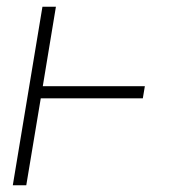

<svg xmlns="http://www.w3.org/2000/svg" viewBox="-20 -550 540 570"><path d="M18 0 106 -530H146L107 -294H410L404 -258H101L58 0Z"/></svg>

Font: Iosevka Slab XLtObl
Style: Regular
Weight: 200
Italic angle: -9°
Monospace: yes
Designer: Belleve Invis
Foundry: Belleve Invis
Version: Version 11.1.1; ttfautohint (v1.8.3)